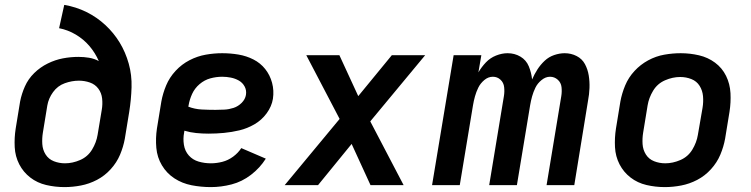

<svg xmlns="http://www.w3.org/2000/svg" viewBox="-20 -755 3064 783"><path d="M243 8Q276 8 310 1.5Q344 -5 375.5 -21.5Q407 -38 431.5 -65Q456 -92 469.5 -124Q483 -156 489 -189L507 -299Q515 -349 516.5 -399Q518 -449 505 -495.5Q492 -542 468 -581.5Q444 -621 409.5 -653Q375 -685 332.5 -706Q290 -727 242 -735L221 -640Q257 -633 289 -614Q321 -595 344.5 -567.5Q368 -540 383 -506Q364 -516 343 -519.5Q322 -523 300 -523Q268 -523 236.5 -517Q205 -511 174.5 -496Q144 -481 119.5 -457Q95 -433 81.5 -402.5Q68 -372 62 -341L44 -231Q38 -193 40 -155Q42 -117 58.5 -85Q75 -53 103.5 -31Q132 -9 168.5 -0.5Q205 8 243 8ZM245 -89Q221 -89 199.5 -97.5Q178 -106 166 -125Q154 -144 152.5 -167.5Q151 -191 155 -215L173 -325Q178 -354 196.5 -379.5Q215 -405 244 -415.5Q273 -426 302 -426Q325 -426 346.5 -418.5Q368 -411 381 -393.5Q394 -376 396.5 -353Q399 -330 395 -307L378 -205Q373 -174 355.5 -145Q338 -116 307 -102.5Q276 -89 245 -89Z M840 8Q882 8 924.5 -3Q967 -14 1003.5 -42Q1040 -70 1064 -108L964 -151Q951 -131 930.5 -116Q910 -101 886.5 -95Q863 -89 840 -89Q814 -89 790 -96Q766 -103 750 -121Q734 -139 730 -164.5Q726 -190 731 -215L732 -222Q755 -215 780 -212.5Q805 -210 830 -210Q862 -210 893.5 -213Q925 -216 956.5 -223.5Q988 -231 1017.5 -248Q1047 -265 1067.5 -293Q1088 -321 1093 -352Q1098 -386 1089.5 -417.5Q1081 -449 1061.5 -473.5Q1042 -498 1013.5 -512.5Q985 -527 952.5 -532.5Q920 -538 886 -538Q853 -538 819 -532Q785 -526 753 -509.5Q721 -493 696 -466Q671 -439 657.5 -406.5Q644 -374 638 -341L620 -231Q614 -191 617.5 -152Q621 -113 640.5 -80.5Q660 -48 691.5 -27.5Q723 -7 761.5 0.5Q800 8 840 8ZM859 -307Q830 -307 802 -308.5Q774 -310 748 -320L749 -325Q753 -349 763.5 -372Q774 -395 794 -412Q814 -429 838 -435.5Q862 -442 886 -442Q904 -442 921.5 -438.5Q939 -435 954 -426.5Q969 -418 977.5 -402.5Q986 -387 983 -368Q980 -350 965.5 -335.5Q951 -321 932.5 -315Q914 -309 895.5 -308Q877 -307 859 -307Z M1141 0H1277L1414 -168L1491 0H1626L1490 -260L1714 -530H1578L1441 -363L1364 -530H1229L1365 -270Z M1742 0H1855L1909 -326Q1912 -344 1917 -362Q1922 -380 1930.5 -397.5Q1939 -415 1955 -428.5Q1971 -442 1990 -442Q2008 -442 2021 -430Q2034 -418 2036 -399.5Q2038 -381 2035 -363L1975 0H2088L2142 -326Q2145 -344 2150 -362Q2155 -380 2163.5 -397.5Q2172 -415 2188.5 -428.5Q2205 -442 2223 -442Q2241 -442 2254.5 -430Q2268 -418 2270 -399.5Q2272 -381 2269 -363L2209 0H2322L2378 -344Q2383 -370 2384 -396Q2385 -422 2381 -447Q2377 -472 2365.5 -493.5Q2354 -515 2331.5 -526.5Q2309 -538 2283 -538Q2262 -538 2240 -530.5Q2218 -523 2201 -507Q2184 -491 2171.5 -471.5Q2159 -452 2150 -431Q2147 -459 2136.5 -484.5Q2126 -510 2102.5 -524Q2079 -538 2050 -538Q2027 -538 2003 -528.5Q1979 -519 1961.5 -500.5Q1944 -482 1931 -460L1943 -530H1830Z M2691 8Q2724 8 2758 1.5Q2792 -5 2823.5 -21.5Q2855 -38 2879.5 -65Q2904 -92 2917.5 -124Q2931 -156 2937 -189L2955 -299Q2961 -337 2959 -375Q2957 -413 2941 -445.5Q2925 -478 2896 -499.5Q2867 -521 2830.5 -529.5Q2794 -538 2756 -538Q2723 -538 2689 -532Q2655 -526 2623.5 -509Q2592 -492 2567.5 -465.5Q2543 -439 2529.5 -406.5Q2516 -374 2510 -341L2492 -231Q2486 -193 2488 -155Q2490 -117 2506.5 -85Q2523 -53 2551.5 -31Q2580 -9 2616.5 -0.5Q2653 8 2691 8ZM2693 -89Q2669 -89 2647.5 -97.5Q2626 -106 2614 -125Q2602 -144 2600.5 -167.5Q2599 -191 2603 -215L2621 -325Q2626 -356 2643.5 -385Q2661 -414 2692 -427.5Q2723 -441 2754 -441Q2778 -441 2799.5 -432.5Q2821 -424 2833 -405Q2845 -386 2847 -362.5Q2849 -339 2845 -315L2826 -205Q2821 -174 2803.5 -145Q2786 -116 2755 -102.5Q2724 -89 2693 -89Z"/></svg>

Font: Iosevka Sparkle Semibold
Style: Italic
Weight: 600
Italic angle: -9°
Designer: Belleve Invis
Foundry: Belleve Invis
Version: Version 4.5.0; ttfautohint (v1.8.3)